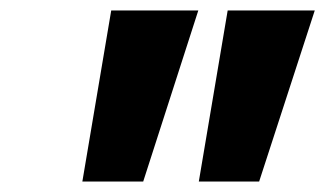

<svg xmlns="http://www.w3.org/2000/svg" viewBox="-20 -860 620 366"><path d="M580 -840 474 -514H359L414 -840ZM358 -840 253 -514H137L192 -840Z"/></svg>

Font: TypoPRO Sinkin Sans
Style: 800 Black Italic
Weight: 900
Italic angle: -112°
Designer: Keith Bates
Foundry: K-Type
Version: Sinkin Sans (version 1.0)  by Keith Bates   •   © 2014   www